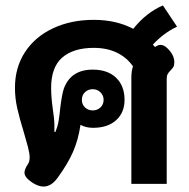

<svg xmlns="http://www.w3.org/2000/svg" viewBox="-20 -676 696 706"><path d="M621 -447Q621 -436 617.5 -430Q614 -424 607 -417Q600 -410 596.5 -403.5Q593 -397 593 -386V0H463V-389Q463 -416 469 -432Q446 -465 409.5 -482.5Q373 -500 325 -500Q250 -500 209 -464.5Q168 -429 168 -353Q168 -320 174 -276Q175 -270 178 -246Q181 -222 180 -191H184Q192 -211 195.5 -231.5Q199 -252 202 -283Q208 -330 215 -351Q241 -420 321 -420Q376 -420 407 -390Q438 -360 438 -309Q438 -262 407 -234Q376 -206 322 -206Q296 -206 276 -217Q268 -162 248.5 -117.5Q229 -73 191 -21Q168 10 140 10Q121 10 98 -5Q70 -24 70 -41Q70 -54 83 -73Q89 -82 89 -97Q89 -112 82.5 -136.5Q76 -161 68 -188Q52 -240 43.5 -277.5Q35 -315 35 -353Q35 -428 72 -484.5Q109 -541 175 -572Q241 -603 325 -603Q407 -603 470 -570Q518 -630 579 -656L631 -578Q582 -555 542 -512L550 -503Q561 -511 570 -511Q583 -511 596 -498Q621 -474 621 -447ZM281 -309Q281 -292 292.5 -281Q304 -270 321 -270Q338 -270 349.5 -281Q361 -292 361 -309Q361 -325 349.5 -336.5Q338 -348 321 -348Q304 -348 292.5 -337Q281 -326 281 -309Z"/></svg>

Font: Niramit
Style: Bold
Weight: 700
Designer: Katatrad Aksorn Co.,Ltd.
Foundry: Cadson Demak Co.,Ltd.
Version: Version 1.001; ttfautohint (v1.6)